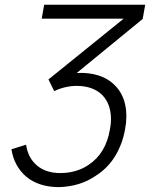

<svg xmlns="http://www.w3.org/2000/svg" viewBox="-20 -770 630 806"><path d="M505 -227Q494 -165 463 -114.2Q432 -63.5 381 -31.5Q316 13 228 15.5Q143.5 15.5 90.5 -28Q39 -72.5 28 -143.5L89.5 -162.5Q97.5 -107 135.5 -75Q173.5 -43.5 232.5 -43.5Q301 -43.5 352 -78Q424.5 -126 441.5 -227Q450 -270.5 442.2 -307.5Q434.5 -344.5 410.5 -370Q371 -409.5 301 -409.5Q278.5 -409.5 253.8 -403.8Q229 -398 207.5 -387.5L183.5 -436.5L499 -691.5H155L165.5 -750H589.5L579 -690.5L302 -463.5Q352 -466.5 394 -453Q436 -439.5 464.5 -409.5Q496 -376.5 505.8 -329Q515.5 -281.5 505 -227Z"/></svg>

Font: Russisch Sans Light
Style: Italic
Weight: 300
Italic angle: -10°
Designer: Michael Sharanda (font) & Cristiano Sobral (main changes)
Foundry: Michael Sharanda
Version: Version 2.00;September 8, 2020;FontCreator 13.0.0.2681 64-bi